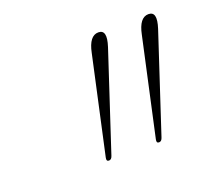

<svg xmlns="http://www.w3.org/2000/svg" viewBox="-62 -843 451 416"><g transform="rotate(-20 164.0 -634.5)"><path d="M126 -500Q119.5 -500 121.5 -508.5L170.5 -732Q178 -769 199 -769Q220 -769 208 -732L134.5 -508.5Q132 -500 126 -500ZM241.5 -500Q235 -500 237 -508.5L286 -732Q293.5 -769 314.5 -769Q335.5 -769 323.5 -732L250 -508.5Q247.5 -500 241.5 -500Z"/></g></svg>

Font: Fraunces 72pt S000 Thin
Style: Italic
Weight: 100
Italic angle: -16°
Version: Version 1.000; ttfautohint (v1.8.3)